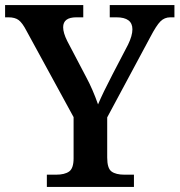

<svg xmlns="http://www.w3.org/2000/svg" viewBox="-22 -734 705 754"><path d="M162 -48H198Q232 -48 249.5 -60.5Q267 -73 267 -112V-274L82 -613Q66 -644 51.5 -655Q37 -666 11 -666H-2V-714H305V-666H278Q226 -666 226 -627Q226 -605 242 -573L316 -432Q342 -384 363 -324Q382 -369 420 -442L481 -559Q498 -594 498 -619Q498 -666 435 -666H409V-714H663V-666H647Q624 -666 608 -650Q592 -634 568 -588L399 -273V-115Q399 -73 416 -60.5Q433 -48 467 -48H504V0H162Z"/></svg>

Font: Noto Serif SemiBold
Style: Regular
Weight: 600
Designer: Monotype Design Team
Foundry: Monotype Imaging Inc.
Version: Version 1.001